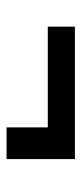

<svg xmlns="http://www.w3.org/2000/svg" viewBox="150 -584 250 591"><g transform="rotate(90 275.5 -288.0)"><path d="M469.2 -182.6H371.6V-309.6H61.5V-393.1H469.2Z"/></g></svg>

Font: Roboto Web
Style: Bold
Weight: 700
Designer: Google
Version: Version 1.200310; 2013